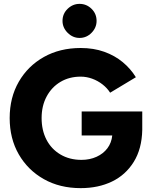

<svg xmlns="http://www.w3.org/2000/svg" viewBox="-20 -960 775 992"><path d="M397 12Q289 12 206.5 -34.5Q124 -81 77 -162.5Q30 -244 30 -350Q30 -456 77 -537.5Q124 -619 206.5 -665.5Q289 -712 397 -712Q464 -712 518.5 -692.5Q573 -673 614 -639Q655 -605 682 -561L549 -481Q534 -505 509.5 -524Q485 -543 456 -553.5Q427 -564 397 -564Q338 -564 292.5 -537Q247 -510 221 -461.5Q195 -413 195 -350Q195 -287 220 -238.5Q245 -190 292 -162Q339 -134 401 -134Q444 -134 479 -150Q514 -166 535 -194Q556 -222 560 -260H402V-384H715V-289Q713 -191 671 -123.5Q629 -56 558.5 -22Q488 12 397 12ZM391 -764Q356 -764 329.5 -790.5Q303 -817 303 -852Q303 -889 329.5 -914.5Q356 -940 391 -940Q427 -940 453 -914.5Q479 -889 479 -852Q479 -817 453 -790.5Q427 -764 391 -764Z"/></svg>

Font: Figtree ExtraBold
Style: Regular
Weight: 800
Designer: Erik Kennedy
Foundry: Erik Kennedy
Version: Version 2.002